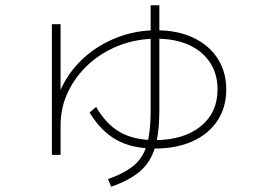

<svg xmlns="http://www.w3.org/2000/svg" viewBox="-20 -644 1040 729"><path d="M177 -56V-552H210V-239H189Q203 -301 238 -354Q273 -407 324.5 -446Q376 -485 439.5 -507Q503 -529 574 -529Q654 -529 713.5 -501Q773 -473 806 -422.5Q839 -372 839 -304Q839 -236 805.5 -185.5Q772 -135 711 -107.5Q650 -80 567 -80Q481 -80 422 -113Q363 -146 320 -217L345 -238Q383 -172 436 -142Q489 -112 567 -112Q677 -112 741.5 -164Q806 -216 806 -304Q806 -363 777.5 -406.5Q749 -450 697 -473.5Q645 -497 574 -497Q499 -497 433 -471.5Q367 -446 317 -400.5Q267 -355 238.5 -295.5Q210 -236 210 -168V-56ZM390 36Q453 14 488.5 -16Q524 -46 538 -95Q552 -144 552 -223V-624H585V-223Q585 -138 568 -82.5Q551 -27 511 7Q471 41 402 65Z"/></svg>

Font: M PLUS 1 Thin ExtraLight
Style: Regular
Weight: 250
Version: Version 1.001